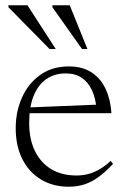

<svg xmlns="http://www.w3.org/2000/svg" viewBox="-20 -697 481 727"><path d="M240.5 -445.5Q292 -445.5 326.5 -423Q361 -400.5 379.8 -360.5Q398.5 -320.5 402 -268.5H83.5V-290L366 -301.5L346 -280.5Q342.5 -324.5 328.2 -355.2Q314 -386 289.5 -402.5Q265 -419 229 -419Q186 -419 155 -397.2Q124 -375.5 107.2 -333.8Q90.5 -292 90.5 -231.5Q90.5 -169.5 112.5 -124.8Q134.5 -80 174.5 -56.2Q214.5 -32.5 269.5 -32.5Q292.5 -32.5 313.2 -37.8Q334 -43 355.2 -55Q376.5 -67 399 -87.5L408 -76.5Q379.5 -46 353.5 -27Q327.5 -8 300.2 1Q273 10 240 10Q180.5 10 135 -17.5Q89.5 -45 64.5 -94.8Q39.5 -144.5 39.5 -211.5Q39.5 -275.5 63.8 -328.8Q88 -382 133 -413.8Q178 -445.5 240.5 -445.5ZM191 -511.5H167.5L12 -669.5V-677H84ZM311 -511.5H290.5L178.5 -669.5V-677H244Z"/></svg>

Font: Newsreader 24pt Light
Style: Regular
Weight: 300
Designer: Hugues Gentile
Foundry: Production Type
Version: Version 1.003